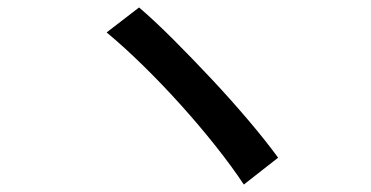

<svg xmlns="http://www.w3.org/2000/svg" viewBox="-20 -586 996 515"><path d="M353 -566Q394 -531 445 -480Q496 -429 548 -373.5Q600 -318 647 -262.5Q694 -207 726 -163L634 -91Q603 -138 559 -193.5Q515 -249 465.5 -304Q416 -359 364 -410Q312 -461 266 -499Z"/></svg>

Font: Kinto Sans Med
Style: Regular
Weight: 500
Designer: Authors: Ryoko NISHIZUKA  (kana & ideographs); Paul D. Hunt (Latin, Greek & Cyrillic); Wenlong ZHANG  (bopomofo); Sandol
Foundry: Adobe Systems Incorporated, ookami Inc.
Version: Version 0.001